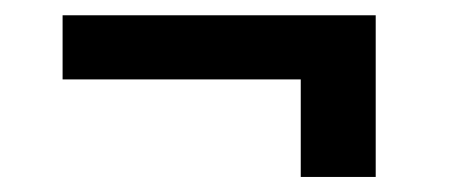

<svg xmlns="http://www.w3.org/2000/svg" viewBox="-20 -413 591 250"><path d="M469.2 -182.6H371.6V-309.6H61.5V-393.1H469.2Z"/></svg>

Font: Shabnam FD
Style: Bold
Weight: 700
Foundry: DejaVu fonts team - Redesigned by Saber Rastikerdar - Based on Vazir font
Version: Version 5.00;October 20, 2019;FontCreator 12.0.0.2547 64-bit